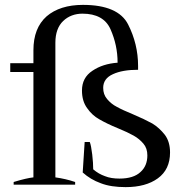

<svg xmlns="http://www.w3.org/2000/svg" viewBox="-20 -757 740 787"><path d="M419 -351C408 -364 403 -379 403 -397C403 -422 416 -441 443 -453C469 -465 503 -471 546 -471C546 -471 546 -487 546 -487C546 -547 532 -604 505 -657C478 -710 416 -737 320 -737C257 -737 207 -721 171 -690C135 -658 117 -612 117 -551C117 -551 117 -498 117 -498C117 -498 22 -498 22 -498C22 -498 22 -462 22 -462C22 -462 117 -462 117 -462C117 -462 117 -30 117 -30C99 -28 72 -22 36 -11C36 -11 36 0 36 0C36 0 288 0 288 0C288 0 288 -11 288 -11C262 -20 235 -26 207 -30C207 -30 207 -582 207 -582C207 -621 218 -651 239 -671C260 -691 287 -701 318 -701C375 -701 414 -680 433 -637C452 -594 462 -549 462 -500C421 -497 387 -486 359 -467C330 -448 316 -421 316 -386C316 -357 323 -333 337 -314C350 -295 367 -279 387 -268C406 -257 432 -244 464 -231C491 -220 512 -210 528 -201C544 -192 557 -181 568 -168C579 -155 584 -139 584 -120C584 -92 575 -69 556 -52C537 -34 508 -25 470 -25C447 -25 427 -28 410 -35C393 -41 377 -50 362 -63C362 -79 361 -99 358 -124C355 -148 352 -165 348 -175C348 -175 327 -175 327 -175C327 -175 319 -50 319 -50C340 -31 365 -16 393 -6C421 5 455 10 495 10C550 10 594 -2 627 -26C660 -50 677 -85 677 -132C677 -161 670 -185 656 -204C641 -223 624 -239 604 -251C584 -262 557 -275 524 -289C497 -300 475 -310 459 -319C443 -327 430 -338 419 -351Z"/></svg>

Font: BUSH 25 TRIRONG
Style: Regular
Weight: 400
Designer: Katatrad Team
Foundry: CadsonDemak